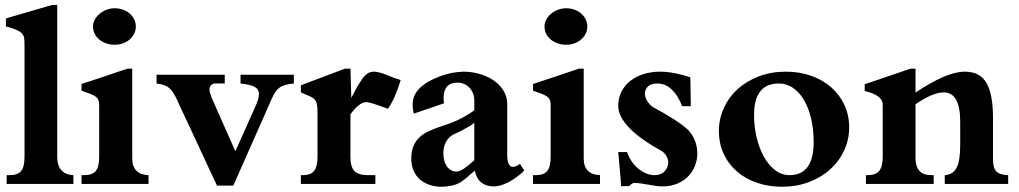

<svg xmlns="http://www.w3.org/2000/svg" viewBox="-20 -728 4033 760"><path d="M206.5 -708.5V-107.9Q206.5 -72.3 223.1 -54Q239.7 -35.6 270.5 -34.7V0H6.3V-34.7H18.6Q50.3 -34.7 63.7 -51Q77.1 -67.4 77.1 -107.9V-543.5Q77.1 -573.2 74.7 -582Q72.3 -590.3 65.7 -596.7Q59.1 -603 49.3 -607.7Q39.6 -612.3 27.8 -616.2Q16.1 -620.1 3.4 -623.5V-654.8Q8.8 -656.7 22.9 -660.9Q37.1 -665 55.7 -670.4Q74.2 -675.8 95.2 -681.9Q116.2 -688 134.8 -693.4Q153.3 -698.7 167.5 -702.9Q181.6 -707 187 -708.5Z M434.1 -695.3Q451.2 -695.3 466.3 -689.9Q481.4 -684.6 492.7 -675Q503.9 -665.5 510.7 -652.3Q517.6 -639.2 517.6 -623Q517.6 -606.9 510.7 -593.8Q503.9 -580.6 492.4 -571Q481 -561.5 465.8 -556.2Q450.7 -550.8 434.1 -550.8Q416.5 -550.8 400.9 -556.2Q385.3 -561.5 373.5 -571Q361.8 -580.6 355 -594Q348.1 -607.4 348.1 -623Q348.1 -637.7 355.5 -650.9Q362.8 -664.1 375 -674.1Q387.2 -684.1 402.6 -689.7Q418 -695.3 434.1 -695.3ZM567.9 0H302.7V-34.7H314Q345.7 -34.7 359.1 -51.3Q372.6 -67.9 372.6 -107.9V-311Q372.6 -323.7 369.6 -331.5Q366.7 -339.4 359.1 -345.2Q351.6 -351.1 337.9 -356.4Q324.2 -361.8 302.7 -369.1V-395.5Q346.2 -409.7 393.3 -425.5Q440.4 -441.4 483.9 -456.1H503.4V-101.1Q503.4 -68.8 520 -52.2Q536.6 -35.6 567.9 -34.7Z M599.6 -432.1H869.6V-397.5H832Q821.8 -397.5 815.4 -390.9Q809.1 -384.3 809.1 -373.5Q809.1 -366.7 812 -357.4Q814.9 -348.1 818.8 -338.9Q841.3 -287.1 865.2 -233.9Q889.2 -180.7 911.6 -129.4Q915 -136.7 921.6 -151.4Q928.2 -166 936.5 -184.6Q944.8 -203.1 953.9 -223.4Q962.9 -243.7 970.9 -262Q979 -280.3 985.4 -294.2Q991.7 -308.1 994.1 -314Q1004.9 -339.4 1004.9 -356.4Q1004.9 -375 987.8 -384.3Q970.7 -393.6 932.1 -397.5V-432.1H1143.1V-397.5Q1124 -395.5 1110.6 -392.1Q1097.2 -388.7 1087.2 -381.6Q1077.1 -374.5 1069.6 -363Q1062 -351.6 1054.2 -334Q1050.8 -326.7 1043.5 -309.6Q1036.1 -292.5 1025.9 -269.5Q1015.6 -246.6 1003.4 -219Q991.2 -191.4 978.8 -163.3Q966.3 -135.3 954.3 -107.9Q942.4 -80.6 932.1 -57.6Q921.9 -34.7 914.3 -17.6Q906.7 -0.5 903.3 6.8H838.9Q837.9 4.4 830.6 -11.2Q823.2 -26.9 812 -50.8Q800.8 -74.7 787.1 -104.5Q773.4 -134.3 759 -164.8Q744.6 -195.3 731 -224.9Q717.3 -254.4 706.3 -277.6Q695.3 -300.8 688.5 -315.7Q681.6 -330.6 681.2 -332Q673.3 -349.1 665.8 -360.8Q658.2 -372.6 649.2 -380.1Q640.1 -387.7 628.4 -391.6Q616.7 -395.5 599.6 -397.5Z M1465.8 -34.7V0H1170.9V-34.7H1178.2Q1211.4 -34.7 1224.1 -52.5Q1236.8 -70.3 1236.8 -107.9V-280.8Q1236.8 -303.7 1234.4 -315.7Q1231.9 -327.6 1224.9 -335Q1217.8 -342.3 1204.8 -347.7Q1191.9 -353 1170.9 -362.3V-390.1Q1175.8 -392.1 1189.2 -397.2Q1202.6 -402.3 1220.7 -409.2Q1238.8 -416 1259 -423.6Q1279.3 -431.2 1297.1 -438Q1314.9 -444.8 1327.9 -449.7Q1340.8 -454.6 1344.7 -456.1H1367.2L1370.6 -340.3Q1372.1 -343.3 1376 -350.8Q1379.9 -358.4 1384.3 -366.5Q1388.7 -374.5 1392.1 -381.1Q1395.5 -387.7 1396 -388.2Q1405.8 -404.3 1413.6 -415.3Q1421.4 -426.3 1428.7 -432.6Q1436 -439 1443.8 -441.7Q1451.7 -444.3 1460.4 -444.3Q1468.8 -444.3 1477.8 -442.1Q1486.8 -439.9 1495.8 -437Q1504.9 -434.1 1513.7 -430.4Q1522.5 -426.8 1529.8 -423.8Q1538.6 -419.9 1548.1 -417.2Q1557.6 -414.6 1565.9 -410.6Q1555.7 -376 1542.7 -346.7Q1529.8 -317.4 1515.6 -297.4Q1481.9 -310.1 1460.2 -316.9Q1438.5 -323.7 1429.2 -323.7Q1415.5 -323.7 1399.7 -311Q1383.8 -298.3 1367.2 -275.9V-105.5Q1367.2 -67.4 1382.8 -51Q1398.4 -34.7 1437.5 -34.7Z M1857.4 -242.2Q1849.6 -234.9 1835.7 -226.8Q1821.8 -218.8 1808.1 -211.7Q1794.4 -204.6 1783.9 -199.7Q1773.4 -194.8 1772 -194.3Q1753.9 -183.1 1744.4 -164.6Q1734.9 -146 1734.9 -121.1Q1734.9 -106 1738.5 -92.5Q1742.2 -79.1 1748.8 -69.6Q1755.4 -60.1 1765.4 -54.4Q1775.4 -48.8 1787.6 -48.8Q1798.8 -48.8 1817.1 -61Q1835.4 -73.2 1857.4 -93.8ZM2055.2 -52.7Q2042.5 -40 2027.1 -28.6Q2011.7 -17.1 1995.8 -8.5Q1980 0 1964.4 4.9Q1948.7 9.8 1934.6 9.8Q1904.3 9.8 1885.3 -5.4Q1866.2 -20.5 1859.4 -52.7Q1821.8 -18.6 1802.2 -6.3Q1787.6 2.4 1769 6.6Q1750.5 10.7 1729.5 11.2Q1701.7 11.2 1679.2 3.4Q1656.7 -4.4 1640.9 -18.8Q1625 -33.2 1616.5 -54Q1607.9 -74.7 1607.9 -100.1Q1607.9 -153.8 1640.1 -184.1Q1652.8 -196.8 1677.7 -208.7Q1702.6 -220.7 1739.3 -232.4Q1775.4 -243.7 1805.7 -259.5Q1835.9 -275.4 1857.4 -291.5V-330.1Q1857.4 -344.7 1852.5 -357.7Q1847.7 -370.6 1838.9 -380.1Q1830.1 -389.6 1818.1 -395.3Q1806.2 -400.9 1791.5 -400.9Q1735.8 -400.9 1735.8 -340.3Q1735.8 -335 1736.3 -329.6Q1736.8 -324.2 1737.8 -319.3Q1710.4 -309.6 1678.5 -298.8Q1646.5 -288.1 1617.7 -278.3Q1613.3 -298.3 1613.3 -314.9Q1613.3 -351.6 1641.8 -379.4Q1670.4 -407.2 1721.2 -425.8Q1747.1 -435.5 1770.5 -439.7Q1793.9 -443.8 1814.5 -444.3Q1845.2 -444.3 1876 -436Q1906.7 -427.7 1931.6 -411.4Q1956.5 -395 1972.2 -370.6Q1987.8 -346.2 1987.8 -314V-115.2Q1987.8 -67.4 2010.3 -67.4Q2015.6 -67.4 2022.5 -70.1Q2029.3 -72.8 2038.1 -79.6Z M2221.2 -695.3Q2238.3 -695.3 2253.4 -689.9Q2268.6 -684.6 2279.8 -675Q2291 -665.5 2297.9 -652.3Q2304.7 -639.2 2304.7 -623Q2304.7 -606.9 2297.9 -593.8Q2291 -580.6 2279.5 -571Q2268.1 -561.5 2252.9 -556.2Q2237.8 -550.8 2221.2 -550.8Q2203.6 -550.8 2188 -556.2Q2172.4 -561.5 2160.6 -571Q2148.9 -580.6 2142.1 -594Q2135.3 -607.4 2135.3 -623Q2135.3 -637.7 2142.6 -650.9Q2149.9 -664.1 2162.1 -674.1Q2174.3 -684.1 2189.7 -689.7Q2205.1 -695.3 2221.2 -695.3ZM2355 0H2089.8V-34.7H2101.1Q2132.8 -34.7 2146.2 -51.3Q2159.7 -67.9 2159.7 -107.9V-311Q2159.7 -323.7 2156.7 -331.5Q2153.8 -339.4 2146.2 -345.2Q2138.7 -351.1 2125 -356.4Q2111.3 -361.8 2089.8 -369.1V-395.5Q2133.3 -409.7 2180.4 -425.5Q2227.5 -441.4 2271 -456.1H2290.5V-101.1Q2290.5 -68.8 2307.1 -52.2Q2323.7 -35.6 2355 -34.7Z M2438.5 8.8Q2437.5 -9.8 2435.5 -33.2Q2433.6 -56.6 2431.6 -77.1Q2429.7 -101.1 2427.2 -126H2461.9Q2468.8 -106.4 2480 -89.8Q2491.2 -73.2 2505.9 -61Q2520.5 -48.8 2537.1 -41.7Q2553.7 -34.7 2571.3 -34.7Q2584 -34.7 2594 -38.8Q2604 -43 2610.8 -50Q2617.7 -57.1 2621.3 -66.2Q2625 -75.2 2625 -84.5Q2625 -98.6 2616.5 -112.8Q2607.9 -127 2589.4 -135.7Q2577.1 -142.6 2560.3 -152.8Q2543.5 -163.1 2525.6 -175.8Q2507.8 -188.5 2490 -203.6Q2472.2 -218.8 2458.3 -235.8Q2444.3 -252.9 2435.8 -271.2Q2427.2 -289.6 2427.2 -309.1Q2427.2 -340.3 2439.9 -365.2Q2452.6 -390.1 2474.9 -407.7Q2497.1 -425.3 2527.6 -434.8Q2558.1 -444.3 2593.3 -444.3Q2622.1 -444.3 2653.8 -437.7Q2685.5 -431.2 2712.4 -421.9Q2712.9 -411.1 2713.1 -396.2Q2713.4 -381.3 2713.6 -365.7Q2713.9 -350.1 2714.1 -334.7Q2714.4 -319.3 2714.4 -307.6H2680.2Q2664.6 -349.1 2639.4 -373.3Q2614.3 -397.5 2581.1 -397.5Q2556.2 -397.5 2544.4 -385.5Q2532.7 -373.5 2532.7 -357.4Q2532.7 -343.8 2541 -329.6Q2549.3 -315.4 2564 -304.7H2563.5Q2584.5 -293.5 2606 -281Q2627.4 -268.6 2646.7 -256.3Q2666 -244.1 2681.6 -232.4Q2697.3 -220.7 2707 -210.4Q2724.6 -189.5 2732.4 -166.7Q2740.2 -144 2740.2 -120.6Q2740.2 -94.7 2730.7 -71Q2721.2 -47.4 2703.6 -29.5Q2686 -11.7 2660.6 -1Q2635.3 9.8 2603.5 9.8Q2588.9 9.8 2574.5 7.6Q2560.1 5.4 2545.9 2.9Q2531.7 0.5 2517.8 -1.7Q2503.9 -3.9 2490.2 -3.9Q2486.8 -3.9 2481 -0.2Q2475.1 3.4 2469.7 8.8Z M2964.8 -272.5Q2964.8 -225.6 2975.3 -182.6Q2985.8 -139.6 3004.4 -106.7Q3022.9 -73.7 3048.6 -54.2Q3074.2 -34.7 3105 -34.7Q3200.7 -34.7 3200.7 -165.5Q3200.7 -215.8 3190.7 -258.3Q3180.7 -300.8 3162.6 -331.8Q3144.5 -362.8 3119.1 -380.1Q3093.8 -397.5 3063 -397.5Q2964.8 -397.5 2964.8 -272.5ZM2825.7 -209.5Q2825.7 -257.8 2845.2 -300.5Q2864.7 -343.3 2899.9 -375.2Q2935.1 -407.2 2983.9 -425.8Q3032.7 -444.3 3090.8 -444.3Q3145 -444.3 3190.9 -428Q3236.8 -411.6 3270.3 -382.3Q3303.7 -353 3322.5 -312.5Q3341.3 -272 3341.3 -223.6Q3341.3 -175.3 3321.5 -132.6Q3301.8 -89.8 3266.4 -57.9Q3231 -25.9 3182.1 -7.3Q3133.3 11.2 3074.7 11.2Q3022.9 11.2 2977.5 -4.2Q2932.1 -19.5 2898.4 -48.1Q2864.7 -76.7 2845.2 -117.7Q2825.7 -158.7 2825.7 -209.5Z M3910.6 -97.2Q3910.6 -80.1 3913.8 -68.4Q3917 -56.6 3924.3 -49.3Q3931.6 -42 3943.1 -38.6Q3954.6 -35.2 3970.7 -34.7V0H3719.7V-34.7Q3736.3 -36.1 3747.8 -43.2Q3759.3 -50.3 3766.6 -64.2Q3773.9 -78.1 3777.3 -100.3Q3780.8 -122.6 3780.8 -153.8V-246.1Q3780.8 -362.3 3715.8 -362.3Q3693.8 -362.3 3665 -350.1Q3636.2 -337.9 3604 -315.4V-102.5Q3604 -34.7 3666 -34.7H3675.8V0H3407.7V-34.7H3414.1Q3446.8 -34.7 3460.4 -51.8Q3474.1 -68.8 3474.1 -107.9V-314Q3474.1 -329.6 3461.4 -341.6Q3448.7 -353.5 3425.3 -361.3Q3423.8 -362.3 3421.1 -363Q3418.5 -363.8 3418 -363.3Q3415 -364.3 3411.6 -365.7Q3408.2 -367.2 3402.8 -368.2V-394.5Q3407.7 -396 3421.6 -400.9Q3435.5 -405.8 3454.1 -411.9Q3472.7 -418 3493.4 -425.3Q3514.2 -432.6 3532.7 -438.7Q3551.3 -444.8 3565.2 -449.7Q3579.1 -454.6 3583.5 -456.1H3604V-361.8Q3666.5 -403.3 3714.6 -423.8Q3762.7 -444.3 3799.3 -444.3Q3858.9 -444.3 3884.8 -399.7Q3910.6 -355 3910.6 -261.7Z"/></svg>

Font: XB Niloofar
Style: Bold
Weight: 700
Designer: Behnam
Foundry: Irmug
Version: Version 7.201 2008